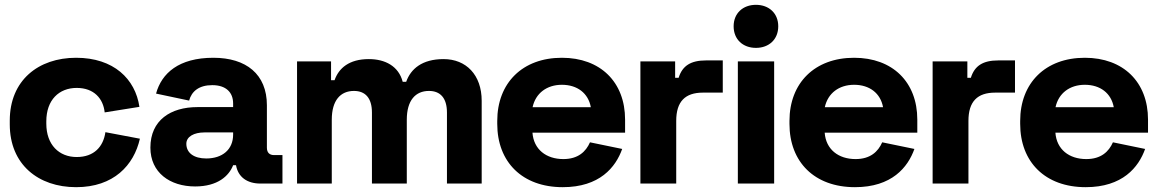

<svg xmlns="http://www.w3.org/2000/svg" viewBox="-20 -761 4800 796"><path d="M295.5 15C451.5 15 535 -76 560 -186L417 -213C408.5 -153 370 -110 298 -110C225 -110 172 -160.5 172 -248.5V-258C172 -347 225 -396.5 298 -396.5C370 -396.5 408 -352 414 -295L558 -318C541 -433.5 451.5 -521.5 295.5 -521.5C139 -521.5 20.5 -428 20.5 -261V-245.5C20.5 -79 139 15 295.5 15Z M946.5 -76H958.5C967 -27 1004.5 0 1059.5 0H1151V-118H1116.5C1097.5 -118 1086.5 -128 1086.5 -149V-324.5C1086.5 -453.5 1000.5 -521.5 864.5 -521.5C721.5 -521.5 650 -457.5 627 -373L764 -344C774.5 -382.5 805 -408 860 -408C916.5 -408 946.5 -378.5 946.5 -332V-317H798.5C688 -317 603.5 -263 603.5 -149C603.5 -45.5 684.5 12 789 12C883 12 929.5 -32 946.5 -76ZM835 -104C784 -104 752.5 -127 752.5 -165C752.5 -194.5 784 -212 828 -212H946.5V-203C946.5 -141 902 -104 835 -104Z M1211.5 0H1355.5V-264.5C1355.5 -345 1391.5 -384 1447.5 -384C1494.5 -384 1522 -354.5 1522 -294.5V0H1666.5V-264.5C1666.5 -345 1702.5 -384 1758.5 -384C1805.5 -384 1833 -354.5 1833 -294.5V0H1977V-343C1977 -450.5 1912.5 -516 1819 -516C1730 -516 1683 -475.5 1664 -422H1649.5C1632.5 -487 1576.5 -516 1509 -516C1427.5 -516 1384.5 -478.5 1367 -428.5H1352.5V-506.5H1211.5Z M2313 15C2466 15 2532.5 -67.5 2559.5 -143.5L2426 -171C2409 -132.5 2377 -101.5 2315.5 -101.5C2244.5 -101.5 2192.5 -141.5 2187.5 -211H2571.5V-265C2571.5 -421 2469 -521.5 2309.5 -521.5C2146.5 -521.5 2041.5 -417.5 2041.5 -259.5V-247.5C2041.5 -89 2145.5 15 2313 15ZM2188 -316.5C2200.5 -374.5 2247 -409.5 2309.5 -409.5C2373.5 -409.5 2419 -374.5 2429.5 -316.5Z M2635 0H2783.5V-260C2783.5 -340.5 2821 -377 2894 -377H2976.5V-510.5H2907C2844 -510.5 2809 -488.5 2793.5 -438.5H2779V-506.5H2635Z M3039 0H3189.5V-506.5H3039ZM3114 -562.5C3168 -562.5 3206.5 -597.5 3206.5 -652C3206.5 -706 3168 -741 3114 -741C3060 -741 3021.5 -706 3021.5 -652C3021.5 -597.5 3060 -562.5 3114 -562.5Z M3524.5 15C3677.5 15 3744 -67.5 3771 -143.5L3637.5 -171C3620.5 -132.5 3588.5 -101.5 3527 -101.5C3456 -101.5 3404 -141.5 3399 -211H3783V-265C3783 -421 3680.5 -521.5 3521 -521.5C3358 -521.5 3253 -417.5 3253 -259.5V-247.5C3253 -89 3357 15 3524.5 15ZM3399.5 -316.5C3412 -374.5 3458.5 -409.5 3521 -409.5C3585 -409.5 3630.5 -374.5 3641 -316.5Z M3846.5 0H3995V-260C3995 -340.5 4032.5 -377 4105.5 -377H4188V-510.5H4118.5C4055.5 -510.5 4020.5 -488.5 4005 -438.5H3990.5V-506.5H3846.5Z M4481 15C4634 15 4700.5 -67.5 4727.5 -143.5L4594 -171C4577 -132.5 4545 -101.5 4483.5 -101.5C4412.5 -101.5 4360.5 -141.5 4355.5 -211H4739.5V-265C4739.5 -421 4637 -521.5 4477.5 -521.5C4314.5 -521.5 4209.5 -417.5 4209.5 -259.5V-247.5C4209.5 -89 4313.5 15 4481 15ZM4356 -316.5C4368.5 -374.5 4415 -409.5 4477.5 -409.5C4541.5 -409.5 4587 -374.5 4597.5 -316.5Z"/></svg>

Font: MCL Standard Bold
Style: Regular
Weight: 700
Designer: Květoslav Bartoš
Foundry: Florian Karsten
Version: Version 1.001;Glyphs 3.2.3 (3260)